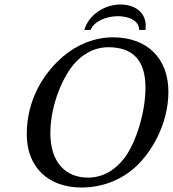

<svg xmlns="http://www.w3.org/2000/svg" viewBox="-20 -824 769 854"><path d="M579 -78C651 -142 729 -269 729 -416C729 -564 635 -658 483 -658C402 -658 325 -627 262 -574C173 -499 99 -379 99 -227C99 -79 196 10 342 10C434 10 515 -22 579 -78ZM461 -614C570 -614 627 -557 627 -435C627 -318 582 -187 535 -123C491 -65 435 -34 371 -34C273 -34 204 -101 204 -231C204 -365 266 -496 319 -550C363 -595 413 -614 461 -614ZM355 -691H383C398 -730 455 -752 504 -752C557 -752 599 -730 599 -691H627C637 -761 588 -804 515 -804C449 -804 376 -762 355 -691Z"/></svg>

Font: Libertinus Sans
Style: Italic
Weight: 400
Italic angle: -12°
Designer: Philipp H. Poll, Khaled Hosny
Foundry: Caleb Maclennan
Version: Version 7.050;RELEASE